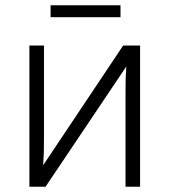

<svg xmlns="http://www.w3.org/2000/svg" viewBox="-20 -705 640 725"><path d="M435 -640V-685H171V-640ZM152 0 457 -454Q455 -428 454.5 -409Q454 -390 454 -365V0H509V-533H445L143 -81Q145 -110 145.5 -130Q146 -150 146 -179V-533H91V0Z"/></svg>

Font: Noto Sans Mono UI Light
Style: Regular
Weight: 300
Designer: Monotype Design team
Foundry: Monotype Imaging Inc.
Version: 1.000